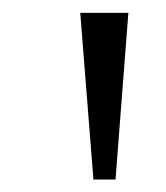

<svg xmlns="http://www.w3.org/2000/svg" viewBox="-20 -748 265 306"><path d="M128.9 -461.9 107.9 -727.5H184.6L164.1 -461.9Z"/></svg>

Font: Inter 28pt Light
Style: Regular
Weight: 300
Designer: Rasmus Andersson
Foundry: rsms
Version: Version 4.001;git-66647c0bb